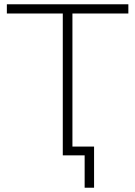

<svg xmlns="http://www.w3.org/2000/svg" viewBox="-20 -725 631 896"><path d="M375 151V0H273V-662H12V-705H579V-662H318V-41H419V151Z"/></svg>

Font: Nunito Sans 10pt ExtraLight
Style: Regular
Weight: 250
Designer: Vernon Adams
Foundry: Vernon Adams
Version: Version 3.101;gftools[0.9.27]